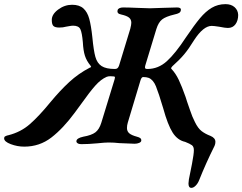

<svg xmlns="http://www.w3.org/2000/svg" viewBox="-90 -690 1170 927"><path d="M820 196Q820 190 822 176Q829 139 832 126L837 101Q846 54 846 35Q846 18 836.5 11Q827 4 804 -5Q767 -13 743.5 -50Q720 -87 698 -167Q676 -241 663 -273Q650 -305 628 -314Q617 -318 601 -318Q593 -318 588 -301L527 -98Q523 -85 523 -72Q523 -56 534 -46.5Q545 -37 571 -30Q583 -27 588 -22.5Q593 -18 592 -10Q591 -4 581.5 0Q572 4 560 4Q549 4 486 1Q460 -2 434 -2Q417 -2 379 2Q337 6 302 6Q291 6 284.5 1.5Q278 -3 279 -9Q280 -23 312 -30Q352 -37 370.5 -51Q389 -65 399 -97L463 -306L465 -315Q465 -321 459 -321L442 -322Q433 -322 425 -319Q397 -307 370 -276.5Q343 -246 304 -191L271 -146Q215 -70 158 -26Q101 18 27 18Q-6 18 -38 6Q-70 -6 -70 -22Q-70 -29 -65.5 -31.5Q-61 -34 -56.5 -35.5Q-52 -37 -50 -37Q10 -52 54 -90.5Q98 -129 152 -195Q200 -253 244.5 -294Q289 -335 343 -363Q345 -364 347.5 -365Q350 -366 350 -367.5Q350 -369 347 -373Q328 -396 320 -421Q312 -446 310 -486Q306 -532 298 -549Q290 -566 263 -566Q256 -566 245 -564Q234 -562 228 -561Q215 -557 196 -557Q176 -557 168 -564.5Q160 -572 160 -594Q160 -621 191 -644Q222 -667 258 -667Q293 -667 312.5 -649.5Q332 -632 341 -599Q350 -566 356 -509Q362 -446 370.5 -415.5Q379 -385 400.5 -371Q422 -357 465 -357Q473 -357 477.5 -361Q482 -365 485 -374L539 -551Q544 -571 544 -580Q544 -596 533 -605Q522 -614 495 -620Q473 -624 478 -641Q479 -647 486.5 -650.5Q494 -654 504 -654Q529 -654 573 -652Q615 -650 634 -650Q651 -650 695 -652Q741 -654 765 -654Q786 -654 783 -640Q782 -632 774.5 -627.5Q767 -623 752 -620Q710 -610 692.5 -596Q675 -582 665 -550L613 -379Q610 -370 610 -365Q610 -360 613 -358.5Q616 -357 622 -357Q674 -357 715.5 -394.5Q757 -432 808 -510Q848 -569 875.5 -602Q903 -635 932.5 -652.5Q962 -670 999 -670Q1026 -670 1042.5 -655.5Q1059 -641 1060 -618Q1060 -591 1047 -573Q1034 -555 1010 -555Q998 -555 968 -561Q942 -565 932 -565Q892 -565 847 -496Q822 -455 799.5 -428Q777 -401 742 -370Q738 -365 736.5 -362.5Q735 -360 738 -357Q758 -336 773 -304.5Q788 -273 806 -222L813 -200Q816 -193 827 -159.5Q838 -126 851 -101Q866 -70 884 -56.5Q902 -43 926 -34Q950 -24 950 -5Q950 5 946 14Q904 98 871 181Q865 196 854.5 206.5Q844 217 834 217Q820 217 820 196Z"/></svg>

Font: EB Garamond SemiBold
Style: Italic
Weight: 600
Italic angle: -17.2°
Designer: Georg Duffner and Octavio Pardo
Foundry: Georg Duffner
Version: Version 1.000